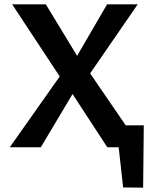

<svg xmlns="http://www.w3.org/2000/svg" viewBox="-20 -678 699 884"><path d="M547 185 515 -101H642L639 186ZM514 -101H598V0H514ZM25 0 255 -326 36 -658H191L335 -421L473 -658H614L395 -340L628 0H474L314 -245L168 0Z"/></svg>

Font: Ysabeau
Style: Bold
Weight: 700
Designer: Christian Thalmann (Catharsis Fonts)
Version: Version 2.000;gftools[0.9.27.dev2+g8671c4b]